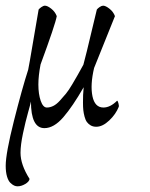

<svg xmlns="http://www.w3.org/2000/svg" viewBox="-31 -447 532 683"><path d="M391.6 -67.4Q381.3 -41 357.7 -18.6Q334 3.9 311.5 3.9Q300.3 3.9 292 -0.7Q283.7 -5.4 278.3 -12.7Q272.9 -20 269.8 -32Q266.6 -43.9 265.4 -54.9Q264.2 -65.9 264.2 -81.8Q264.2 -97.7 264.6 -108.9Q265.1 -120.1 266.6 -136.7Q227.5 -68.4 194.1 -29.8Q160.6 8.8 127 8.8Q79.1 8.8 79.1 -85.9Q78.6 -81.5 69.1 -47.9Q59.6 -14.2 50.8 27.3Q42 68.8 42 96.7Q42 138.7 74.2 189.5Q72.8 199.2 58.8 207.5Q44.9 215.8 31.2 215.8Q25.4 215.8 19.3 213.1Q13.2 210.4 5.9 203.4Q-1.5 196.3 -6.1 180.7Q-10.7 165 -10.7 142.6Q-10.7 99.1 18.3 -16.1Q47.4 -131.3 69.3 -199.2Q72.3 -212.4 87.9 -305.2Q103.5 -397.9 106.4 -413.1Q109.9 -417.5 116.7 -422.1Q123.5 -426.8 128.9 -426.8Q137.7 -426.8 151.4 -416Q165 -405.3 170.9 -389.6Q166 -360.8 113.3 -217.8Q105.5 -177.2 105.5 -146.5Q105.5 -112.3 113.8 -88.4Q122.1 -64.5 135.7 -64.5Q147 -64.5 158.4 -70.1Q169.9 -75.7 182.1 -89.1Q194.3 -102.5 203.6 -113.8Q212.9 -125 226.1 -147.2Q239.3 -169.4 245.6 -180.7Q252 -191.9 265.6 -216.8Q276.9 -258.8 291.5 -321.5Q306.2 -384.3 313.5 -413.1Q316.9 -417.5 323.7 -422.1Q330.6 -426.8 335.9 -426.8Q344.7 -426.8 358.4 -416Q372.1 -405.3 377.9 -389.6L303.7 -205.1Q289.6 -145 297.9 -104.7Q306.2 -64.5 336.9 -64.5Q361.3 -64.5 385.7 -88.9Q388.7 -86.9 390.6 -78.4Q392.6 -69.8 391.6 -67.4Z"/></svg>

Font: Crimson
Style: Italic
Weight: 400
Italic angle: -11°
Version: Version 0.8